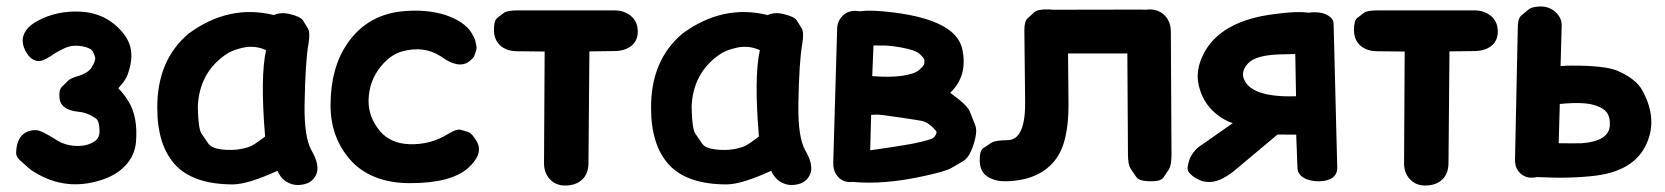

<svg xmlns="http://www.w3.org/2000/svg" viewBox="-20 -548 5195 599"><path d="M218.3 -309.1Q199.7 -303.7 190.7 -294.7Q181.6 -285.6 172.6 -276.6Q163.6 -267.6 165.5 -243.7Q168.5 -204.6 225.6 -199.2Q252.9 -196.8 278.8 -178.7Q289.6 -171.9 290.5 -141.6Q291.5 -118.2 275.9 -107.4Q253.9 -93.3 228.5 -92.8Q187 -91.3 156.2 -111.3Q106.9 -143.1 89.8 -142.1Q56.2 -141.1 41 -115.7Q31.2 -99.6 30.3 -71.3Q29.8 -59.1 43.9 -46.4Q73.2 -20 77.1 -17.6Q173.3 47.4 282.7 17.6Q337.9 2.9 369.1 -29.3Q400.4 -61 404.3 -105.5Q410.6 -184.6 380.4 -232.4Q365.2 -256.8 349.1 -272.5Q359.4 -285.2 361.3 -287.4Q363.3 -289.6 365 -291.7Q366.7 -293.9 368.9 -297.6Q371.1 -301.3 373.3 -304.7Q375.5 -308.1 377.9 -314.5Q392.6 -354.5 389.2 -387.7Q385.3 -419.4 362.8 -446.3Q312 -507.8 229.5 -511.7Q157.7 -515.1 98.1 -483.4Q72.8 -469.7 61.5 -453.6Q49.8 -436.5 50.8 -418.9Q51.8 -399.4 64.5 -380.9Q77.1 -361.3 96.2 -357.9Q106.4 -356 119.1 -362.3Q137.7 -371.6 141.6 -375Q148.9 -381.3 172.9 -393.6Q194.3 -404.8 212.4 -405.3Q238.3 -406.2 259.3 -396.5Q271.5 -391.1 276.9 -368.7Q278.8 -358.9 266.1 -337.9Q254.9 -319.3 218.3 -309.1Z M845.7 -15.1Q856.9 11.2 879.4 22Q900.9 33.2 928.2 26.9Q951.2 22 962.4 3.9Q973.6 -12.7 969.2 -36.1Q965.8 -54.7 951.7 -79.1Q928.7 -119.6 930.2 -222.7Q932.6 -356.9 942.4 -411.6Q948.2 -446.8 940.7 -459.2Q933.1 -471.7 925.5 -483.9Q918 -496.1 884.8 -503.9Q856.4 -511.2 834.5 -501Q694.3 -535.6 568.8 -443.4Q469.2 -359.9 470.7 -209Q471.2 -93.8 527.3 -33.2Q584 27.3 707 27.3Q753.4 26.9 845.7 -15.1ZM684.1 -80.6Q641.1 -83.5 630.4 -99.4Q619.6 -115.2 608.9 -130.9Q598.1 -146.5 597.2 -215.8Q601.6 -320.3 683.6 -377.4Q702.6 -391.1 736.3 -398.9Q774.4 -407.7 810.1 -391.6Q791.5 -308.1 807.1 -122.1Q771.5 -94.7 758.3 -90.3Q724.1 -78.1 684.1 -80.6Z M1257.8 -98.1Q1199.2 -100.1 1166.5 -137.7Q1128.4 -182.6 1129.9 -236.3Q1131.3 -294.9 1167.5 -339.8Q1198.2 -377.9 1234.9 -387.7Q1302.2 -406.2 1354.5 -372.6Q1410.2 -332 1442.4 -355.5Q1457 -366.2 1459.7 -374Q1462.4 -381.8 1465.1 -389.4Q1467.8 -397 1466.1 -405.3Q1464.4 -413.6 1462.6 -421.6Q1460.9 -429.7 1450.2 -446.8Q1428.7 -481 1368.7 -501.5Q1313.5 -518.6 1246.6 -513.7Q1128.4 -506.3 1063.5 -412.1Q1011.2 -335.9 1011.2 -218.3Q1011.7 -108.9 1085.4 -36.1Q1149.9 22.9 1256.8 23.4Q1385.7 23.9 1439.9 -23.4Q1489.7 -67.9 1467.3 -106.9Q1452.1 -132.8 1440.7 -136.2Q1429.2 -139.6 1417.5 -143.1Q1405.8 -146.5 1380.9 -131.8Q1378.4 -130.4 1376 -128.9Q1322.3 -96.2 1257.8 -98.1Z M1818.8 -387.7 1815.9 -40.5Q1815.9 -6.3 1796.9 11.7Q1776.4 31.2 1741.7 30.8Q1712.4 30.3 1694.3 9.8Q1677.2 -9.3 1677.2 -39.1L1679.2 -387.2L1590.8 -388.2Q1558.6 -389.2 1540 -406.7Q1521 -424.8 1521 -454.6Q1521 -483.9 1531.2 -491.9Q1541.5 -500 1551.8 -507.8Q1562 -515.6 1594.7 -515.6H1897.5Q1928.2 -515.6 1949.7 -497.1Q1969.2 -480 1969.7 -450.7Q1970.2 -421.9 1950.2 -405.3Q1930.2 -389.2 1897.5 -388.7Q1858.4 -388.2 1818.8 -387.7Z M2386.2 -15.1Q2397.5 11.2 2419.9 22Q2441.4 33.2 2468.8 26.9Q2491.7 22 2502.9 3.9Q2514.2 -12.7 2509.8 -36.1Q2506.3 -54.7 2492.2 -79.1Q2469.2 -119.6 2470.7 -222.7Q2473.1 -356.9 2482.9 -411.6Q2488.8 -446.8 2481.2 -459.2Q2473.6 -471.7 2466.1 -483.9Q2458.5 -496.1 2425.3 -503.9Q2397 -511.2 2375 -501Q2234.9 -535.6 2109.4 -443.4Q2009.8 -359.9 2011.2 -209Q2011.7 -93.8 2067.9 -33.2Q2124.5 27.3 2247.6 27.3Q2293.9 26.9 2386.2 -15.1ZM2224.6 -80.6Q2181.6 -83.5 2170.9 -99.4Q2160.2 -115.2 2149.4 -130.9Q2138.7 -146.5 2137.7 -215.8Q2142.1 -320.3 2224.1 -377.4Q2243.2 -391.1 2276.9 -398.9Q2314.9 -407.7 2350.6 -391.6Q2332 -308.1 2347.7 -122.1Q2312 -94.7 2298.8 -90.3Q2264.6 -78.1 2224.6 -80.6Z M2745.6 -405.8Q2779.8 -403.3 2812 -395.5Q2840.3 -388.7 2850.1 -378.9Q2864.3 -365.2 2864 -359.9Q2863.8 -354.5 2863.5 -349.1Q2863.3 -343.8 2846.7 -329.1Q2833.5 -317.4 2794.4 -311.5Q2757.8 -306.2 2701.2 -310.5L2705.1 -406.2ZM2607.9 -498Q2592.8 -481.9 2591.8 -460L2579.6 -42.5Q2578.6 -16.1 2592.3 1Q2606.9 19.5 2631.3 20Q2636.2 20 2640.1 19.5Q2737.3 28.8 2861.3 1.5Q2929.7 -13.2 2947.8 -23.7Q2965.8 -34.2 2983.6 -44.4Q3001.5 -54.7 3013.2 -85.4Q3031.2 -134.8 3022.9 -156.2Q3014.6 -177.7 3006.1 -199Q2997.6 -220.2 2949.2 -254.9Q2946.8 -256.8 2944.3 -258.3Q3000.5 -312 2981.9 -395.5Q2962.4 -483.9 2770.5 -508.8Q2696.3 -518.1 2663.1 -512.7Q2655.3 -514.2 2647 -514.2Q2623 -513.7 2607.9 -498ZM2734.4 -189Q2740.2 -188.5 2793.5 -180.7Q2833 -174.8 2844.2 -172.9Q2860.4 -170.4 2865.2 -168Q2880.9 -160.6 2894 -146.5Q2902.3 -138.2 2901.9 -134.8Q2901.4 -130.4 2897 -123.5Q2895 -120.6 2891.6 -117.7Q2888.7 -115.7 2883.5 -114Q2878.4 -112.3 2873 -110.6Q2867.7 -108.9 2857.2 -106.4Q2846.7 -104 2836.2 -101.6Q2825.7 -99.1 2800.8 -95.2Q2770 -89.8 2694.8 -79.1L2697.8 -189.5Q2699.7 -189.9 2701.7 -189.9Q2710 -189.9 2718.8 -190.4Q2726.1 -189.9 2734.4 -189Z M3554.7 -517.6Q3550.3 -518.1 3540.5 -518.1Q3395 -517.6 3263.2 -517.6Q3257.8 -518.6 3252 -518.6Q3217.3 -519.5 3206.8 -510Q3196.3 -500.5 3185.8 -490.7Q3175.3 -481 3175.8 -451.7L3178.2 -231.9Q3179.7 -112.3 3124.5 -110.8Q3084.5 -110.4 3072.3 -102.3Q3060.1 -94.2 3047.9 -85.9Q3035.6 -77.6 3036.6 -45.4Q3036.6 -40 3037.6 -34.7Q3041.5 -7.8 3064 4.9Q3087.9 18.6 3119.1 17.6Q3220.7 15.1 3270.5 -46.9Q3314.5 -100.6 3313.5 -225.1L3312 -381.3H3497.1L3499 -66.9Q3499 -33.7 3507.8 -21Q3516.6 -8.3 3525.1 4.4Q3533.7 17.1 3568.4 17.6Q3601.6 18.1 3609.9 5.6Q3618.2 -6.8 3626.5 -19.3Q3634.8 -31.7 3634.8 -66.9L3632.8 -449.2Q3632.3 -479.5 3615.7 -497.6Q3597.7 -517.6 3568.8 -518.6Q3561.5 -518.6 3554.7 -517.6Z M3728 16.1Q3734.9 18.6 3747.1 19.5Q3756.8 20 3766.6 18.6Q3776.4 16.6 3787.1 12.2Q3797.4 7.3 3807.1 1.5Q3820.8 -7.3 3828.1 -13.2L3965.8 -128.4Q3993.2 -127.9 4020.5 -127.9Q4022 -128.4 4023.9 -127.9L4027.8 -23.9Q4028.8 -4.4 4046.9 6.3Q4064.9 17.6 4094.7 17.6Q4123 17.1 4137.2 6.3Q4152.3 -4.9 4151.9 -25.4L4140.6 -473.6Q4140.1 -489.7 4123.5 -499.5Q4106.9 -509.8 4081.1 -509.8Q4071.3 -509.8 4063 -508.3Q4025.4 -513.7 3959 -504.4Q3785.2 -483.9 3732.9 -376Q3709.5 -327.1 3719.7 -282.2Q3732.4 -227.5 3772.9 -193.8Q3797.4 -173.3 3825.7 -163.6L3719.7 -89.4Q3708 -81.1 3696.3 -62Q3688.5 -49.3 3685.1 -25.4Q3683.6 -14.6 3693.8 -5.4Q3704.1 6.3 3728 16.1ZM4021 -379.4 4023.4 -247.6Q3892.1 -243.7 3863.8 -294.9Q3848.1 -323.2 3874 -350.6Q3898.4 -376.5 3975.1 -378.4Q4008.8 -378.9 4021 -379.4Z M4502 -387.7 4499 -40.5Q4499 -6.3 4480 11.7Q4459.5 31.2 4424.8 30.8Q4395.5 30.3 4377.4 9.8Q4360.4 -9.3 4360.4 -39.1L4362.3 -387.2L4273.9 -388.2Q4241.7 -389.2 4223.1 -406.7Q4204.1 -424.8 4204.1 -454.6Q4204.1 -483.9 4214.4 -491.9Q4224.6 -500 4234.9 -507.8Q4245.1 -515.6 4277.8 -515.6H4580.6Q4611.3 -515.6 4632.8 -497.1Q4652.3 -480 4652.8 -450.7Q4653.3 -421.9 4633.3 -405.3Q4613.3 -389.2 4580.6 -388.7Q4541.5 -388.2 4502 -387.7Z M4774.9 4.4Q4879.9 9.8 4958 0Q5074.2 -14.6 5113.3 -92.3Q5154.3 -172.4 5104.5 -264.6Q5085.4 -301.3 5026.4 -327.1Q4987.3 -343.8 4880.9 -343.3Q4867.2 -343.3 4848.6 -341.8L4852.1 -466.8Q4853 -492.7 4832 -511.2Q4812.5 -528.3 4784.7 -527.8Q4759.8 -527.3 4748.8 -518.3Q4737.8 -509.3 4726.8 -500.2Q4715.8 -491.2 4715.3 -466.8L4706.5 -49.3Q4706.1 -25.4 4720.2 -10.3Q4735.4 6.3 4757.8 6.3Q4767.1 6.3 4774.9 4.4ZM4846.2 -223.6Q4924.8 -231.4 4959.5 -218.3Q4983.9 -210 4993.2 -196.8Q5003.4 -182.6 5002.4 -158.2Q5001.5 -132.3 4979 -118.2Q4955.6 -104 4915 -101.1Q4887.7 -100.6 4842.8 -101.1Z"/></svg>

Font: Comic Relief
Style: Bold
Weight: 700
Designer: Jeff Davis
Foundry: Loudifier
Version: Version 1.200; ttfautohint (v1.8.4.7-5d5b)